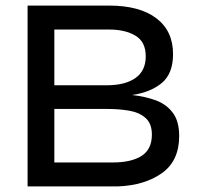

<svg xmlns="http://www.w3.org/2000/svg" viewBox="-20 -669 706 689"><path d="M79 0V-649H371Q481 -649 541 -603.5Q601 -558 601 -475Q601 -405 561 -371.5Q521 -338 454 -328Q501 -323 539 -309Q577 -295 600 -264.5Q623 -234 623 -181Q623 -92 561.5 -48Q500 -4 403 0ZM175 -363H363Q429 -363 466 -389Q503 -415 503 -467Q503 -519 466 -541Q429 -563 372 -563H175ZM175 -86H385Q451 -86 488 -109.5Q525 -133 525 -186Q525 -226 502 -246Q479 -266 442.5 -272Q406 -278 367 -278H175Z"/></svg>

Font: Syne Medium
Style: Regular
Weight: 500
Designer: Lucas Descroix
Foundry: Bonjour Monde
Version: Version 2.200; ttfautohint (v1.8.4)